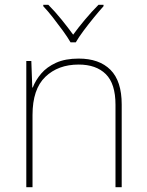

<svg xmlns="http://www.w3.org/2000/svg" viewBox="-20 -783 613 803"><path d="M309 -538Q395 -538 442 -491Q489 -444 489 -346V0H463V-345Q463 -433 422.5 -473Q382 -513 309 -513Q223 -513 169.5 -461.5Q116 -410 116 -302V0H90V-528H111L115 -417H117Q129 -448 152.5 -475.5Q176 -503 214.5 -520.5Q253 -538 309 -538ZM275 -606Q263 -627 243 -654.5Q223 -682 201.5 -709.5Q180 -737 161 -757V-763H182Q210 -735 237.5 -701Q265 -667 286 -638Q307 -667 335.5 -701Q364 -735 392 -763H413V-757Q395 -737 372.5 -709.5Q350 -682 329.5 -654.5Q309 -627 297 -606Z"/></svg>

Font: Noto Sans Thin
Style: Regular
Weight: 100
Designer: Monotype Design Team
Foundry: Monotype Imaging Inc.
Version: Version 2.007